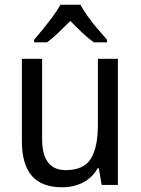

<svg xmlns="http://www.w3.org/2000/svg" viewBox="-20 -786 599 816"><path d="M481 -536V0H412L400 -71H395Q372 -30 332 -10Q292 10 245 10Q157 10 115 -39Q73 -88 73 -186V-536H159V-195Q159 -63 259 -63Q336 -63 366 -111.5Q396 -160 396 -255V-536ZM322 -766Q333 -744 353 -716.5Q373 -689 395 -663Q417 -637 435 -617V-606H379Q355 -623 329.5 -647Q304 -671 279 -697Q253 -671 228 -647Q203 -623 180 -606H125V-617Q143 -638 164.5 -664.5Q186 -691 205.5 -717.5Q225 -744 237 -766Z"/></svg>

Font: Noto Sans Gurmukhi SemiCondensed
Style: Regular
Weight: 400
Width: 4
Designer: Jelle Bosma - Monotype Design Team
Foundry: Monotype Imaging Inc.
Version: Version 2.004; ttfautohint (v1.8.4.7-5d5b)